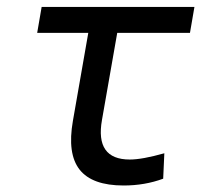

<svg xmlns="http://www.w3.org/2000/svg" viewBox="-20 -538 626 567"><path d="M345.2 9.8Q252 9.8 215.1 -37.1Q178.2 -84 195.3 -181.2L240.7 -440.9H89.8L103 -517.6H554.2L541 -440.9H326.2L281.2 -184.1Q260.3 -66.9 363.3 -66.9Q399.9 -66.9 465.3 -85.4L461.9 -10.3Q407.7 9.8 345.2 9.8Z"/></svg>

Font: Cascadia Code NF SemiLight
Style: Italic
Weight: 350
Italic angle: -10°
Monospace: yes
Designer: Aaron Bell
Foundry: Saja Typeworks
Version: Version 2404.023; ttfautohint (v1.8.4)